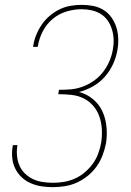

<svg xmlns="http://www.w3.org/2000/svg" viewBox="-20 -763 540 791"><path d="M198 8Q173 8 150.5 4.5Q128 1 107 -8Q86 -17 69.5 -32.5Q53 -48 43 -68Q33 -88 30.5 -111.5Q28 -135 32 -159L33 -165H52L51 -160Q48 -139 50.5 -117.5Q53 -96 61.5 -78Q70 -60 84.5 -46.5Q99 -33 117.5 -24.5Q136 -16 157 -13Q178 -10 199 -10Q222 -10 245 -14Q268 -18 290 -28Q312 -38 330.5 -54Q349 -70 363 -89.5Q377 -109 385 -131.5Q393 -154 397 -176Q401 -204 399.5 -231Q398 -258 389.5 -282.5Q381 -307 364.5 -326.5Q348 -346 325 -357.5Q302 -369 275 -372Q248 -375 220 -375L223 -393Q248 -393 272 -395Q296 -397 320.5 -406Q345 -415 367 -430.5Q389 -446 405 -467Q421 -488 431 -511.5Q441 -535 445 -560Q449 -581 448 -602Q447 -623 441 -642.5Q435 -662 423.5 -678.5Q412 -695 395 -705.5Q378 -716 357.5 -720.5Q337 -725 316 -725Q285 -725 253.5 -715.5Q222 -706 196.5 -684.5Q171 -663 156 -633.5Q141 -604 136 -573L135 -570H116L117 -574Q120 -596 129 -618.5Q138 -641 152 -661.5Q166 -682 185 -698Q204 -714 225.5 -724.5Q247 -735 270.5 -739Q294 -743 317 -743Q341 -743 364 -738.5Q387 -734 406.5 -722Q426 -710 439 -691.5Q452 -673 459 -651.5Q466 -630 467 -606Q468 -582 464 -558Q459 -528 446 -499.5Q433 -471 412 -447Q391 -423 362.5 -407Q334 -391 305 -384Q337 -376 362.5 -355Q388 -334 401.5 -305Q415 -276 418.5 -242Q422 -208 417 -174Q412 -149 403 -124.5Q394 -100 378.5 -78Q363 -56 342 -39Q321 -22 297 -11Q273 0 247.5 4Q222 8 198 8Z"/></svg>

Font: Iosevka Term Curly Th Obl
Style: Regular
Weight: 100
Italic angle: -9°
Designer: Belleve Invis
Foundry: Belleve Invis
Version: Version 32.3.0